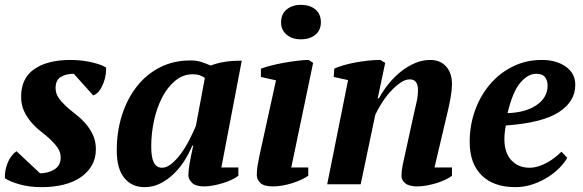

<svg xmlns="http://www.w3.org/2000/svg" viewBox="-21 -759 2400 791"><path d="M229 -110Q229 -132 217 -149.5Q205 -167 187 -184Q169 -201 147.5 -217.5Q126 -234 108 -255Q90 -276 78 -301.5Q66 -327 66 -361Q66 -437 120.5 -474.5Q175 -512 269 -512Q285 -512 304.5 -510.5Q324 -509 344 -505Q364 -501 382.5 -495.5Q401 -490 416 -481Q417 -470 414.5 -452.5Q412 -435 405.5 -417.5Q399 -400 388.5 -385.5Q378 -371 363 -366L283 -455Q251 -455 229.5 -442Q208 -429 208 -396Q208 -374 220.5 -356Q233 -338 251 -321.5Q269 -305 291 -288Q313 -271 331 -250.5Q349 -230 361.5 -204Q374 -178 374 -144Q374 -106 357 -77Q340 -48 310.5 -28Q281 -8 240 2Q199 12 151 12Q100 12 59.5 0.5Q19 -11 -1 -25Q-2 -57 10.5 -88Q23 -119 47 -136L144 -45Q177 -45 203 -61Q229 -77 229 -110Z M647 -68Q666 -68 686.5 -85Q707 -102 725.5 -127.5Q744 -153 759.5 -183.5Q775 -214 786 -240L823 -438Q811 -446 800.5 -449.5Q790 -453 773 -453Q733 -453 701 -426.5Q669 -400 647 -357.5Q625 -315 613.5 -262Q602 -209 602 -156Q602 -110 613 -89Q624 -68 647 -68ZM771 -159Q758 -127 738.5 -96.5Q719 -66 694 -42Q669 -18 639 -3Q609 12 574 12Q522 12 491 -26Q460 -64 460 -139Q460 -217 481.5 -284.5Q503 -352 542.5 -402.5Q582 -453 638 -481.5Q694 -510 763 -510Q789 -510 807.5 -504Q826 -498 847 -489Q873 -499 903 -504Q933 -509 975 -509L891 -69H961V-35Q951 -27 934.5 -19Q918 -11 898.5 -5Q879 1 858.5 5Q838 9 820 9Q785 9 770 -6Q755 -21 755 -37Q755 -55 760 -84.5Q765 -114 775 -159Z M1054 -442V-476Q1069 -482 1094 -488.5Q1119 -495 1147 -500Q1175 -505 1202.5 -508.5Q1230 -512 1251 -512L1269 -500L1179 -69H1249V-35Q1236 -26 1218.5 -18Q1201 -10 1181.5 -4Q1162 2 1142 5.5Q1122 9 1104 9Q1066 9 1051.5 -5.5Q1037 -20 1037 -37Q1037 -57 1040 -76Q1043 -95 1048 -118L1116 -428ZM1137 -667Q1137 -701 1160 -720Q1183 -739 1218 -739Q1256 -739 1278.5 -720Q1301 -701 1301 -667Q1301 -635 1278.5 -616Q1256 -597 1218 -597Q1183 -597 1160 -616Q1137 -635 1137 -667Z M1683 -285Q1690 -316 1695.5 -340Q1701 -364 1701 -390Q1701 -407 1693.5 -419.5Q1686 -432 1667 -432Q1648 -432 1627.5 -417.5Q1607 -403 1587.5 -381.5Q1568 -360 1551.5 -334Q1535 -308 1525 -286L1465 0H1327L1413 -429L1354 -442L1356 -476Q1370 -483 1392 -489.5Q1414 -496 1440 -501Q1466 -506 1493.5 -509Q1521 -512 1546 -512L1566 -500L1535 -354H1540Q1558 -387 1582 -416Q1606 -445 1633 -466Q1660 -487 1690 -499.5Q1720 -512 1751 -512Q1793 -512 1817 -485Q1841 -458 1841 -413Q1841 -390 1836 -360.5Q1831 -331 1824 -302L1769 -69H1841V-35Q1831 -27 1814.5 -19Q1798 -11 1778.5 -5Q1759 1 1738 5Q1717 9 1698 9Q1664 9 1648.5 -4Q1633 -17 1633 -34Q1633 -55 1638 -79Q1643 -103 1648 -125Z M2316 -109Q2305 -89 2284 -67.5Q2263 -46 2235 -28.5Q2207 -11 2173 0.5Q2139 12 2102 12Q2013 12 1963.5 -36.5Q1914 -85 1914 -174Q1914 -243 1936 -304Q1958 -365 1997.5 -411.5Q2037 -458 2091.5 -485Q2146 -512 2211 -512Q2271 -512 2310 -484.5Q2349 -457 2349 -409Q2349 -341 2281.5 -297Q2214 -253 2063 -242Q2060 -228 2058.5 -213.5Q2057 -199 2057 -186Q2057 -129 2086 -98.5Q2115 -68 2160 -68Q2179 -68 2198 -74Q2217 -80 2234.5 -90Q2252 -100 2266.5 -111.5Q2281 -123 2292 -134ZM2188 -455Q2154 -455 2122.5 -418Q2091 -381 2070 -293Q2144 -295 2189.5 -326Q2235 -357 2235 -407Q2235 -427 2224.5 -441Q2214 -455 2188 -455Z"/></svg>

Font: PT Serif
Style: Bold Italic
Weight: 700
Italic angle: -12°
Designer: A.Korolkova, O.Umpeleva, V.Yefimov
Foundry: ParaType Ltd
Version: Version 1.000W OFL